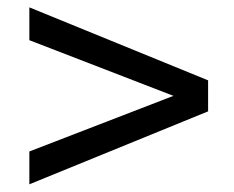

<svg xmlns="http://www.w3.org/2000/svg" viewBox="-20 -613 626 514"><path d="M58.6 -119.6V-207.5L444.3 -356.4L58.6 -505.4V-593.3L537.1 -397.9V-314.9Z"/></svg>

Font: Kanchenjunga
Style: Regular
Weight: 400
Designer: Becca Hirsbrunner Spalinger
Foundry: SIL International
Version: Version 2.001